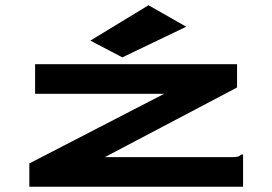

<svg xmlns="http://www.w3.org/2000/svg" viewBox="-20 -713 1040 733"><path d="M92 -89 607 -355H114V-468H885V-379L380 -113H864Q881 -113 888 -115Q895 -117 901 -123H908V0H92ZM447 -494 325 -558 547 -693 691 -611Z"/></svg>

Font: Inconsolata UltraExpanded ExtraBold
Style: Regular
Weight: 800
Width: 9
Monospace: yes
Designer: Raph Levien, Cyreal, Brenton Simpson
Foundry: Raph Levien, Cyreal, Google
Version: Version 3.001; ttfautohint (v1.8.2.53-6de2)